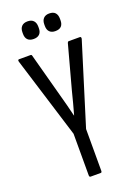

<svg xmlns="http://www.w3.org/2000/svg" viewBox="-154 -874 652 933"><g transform="rotate(-20 171.5 -407.0)"><path d="M146 0Q139 0 139 -9V-224L9 -644Q6 -655 14 -655H73Q79 -655 80 -649L141 -423Q149 -395 156.5 -365.5Q164 -336 171 -307H172Q180 -336 188 -365.5Q196 -395 203 -424L264 -649Q266 -655 271 -655H328Q336 -655 334 -644L204 -225V-9Q204 0 198 0ZM115 -723Q95 -723 84.5 -733.5Q74 -744 74 -764V-772Q74 -792 84.5 -803Q95 -814 115 -814Q135 -814 145.5 -803Q156 -792 156 -772V-764Q156 -744 145.5 -733.5Q135 -723 115 -723ZM227 -723Q208 -723 197.5 -733.5Q187 -744 187 -764V-772Q187 -792 197.5 -803Q208 -814 227 -814Q248 -814 258 -803Q268 -792 268 -772V-764Q268 -744 258 -733.5Q248 -723 227 -723Z"/></g></svg>

Font: Sofia Sans Extra Condensed
Style: Regular
Weight: 400
Designer: Botio Nikoltchev, Ani Petrova
Foundry: lettersoup
Version: Version 4.101